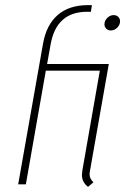

<svg xmlns="http://www.w3.org/2000/svg" viewBox="-20 -720 500 750"><path d="M300 -37Q300 -42 302 -56L370 -444H159L81 0H51L148 -549Q161 -623 205.5 -661.5Q250 -700 324 -700H339L335 -674H320Q201 -674 178 -548L164 -470H405L331 -50Q330 -46 330 -39Q330 -22 345 -8L324 10Q300 -8 300 -37ZM388 -625Q388 -639 399 -650Q410 -661 424 -661Q435 -661 442 -654Q449 -647 449 -637Q449 -623 438 -612Q427 -601 413 -601Q402 -601 395 -608Q388 -615 388 -625Z"/></svg>

Font: KoHo ExtraLight
Style: Italic
Weight: 275
Italic angle: -10°
Version: Version 1.000; ttfautohint (v1.6)